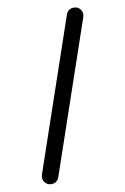

<svg xmlns="http://www.w3.org/2000/svg" viewBox="-93 -801 619 950"><g transform="rotate(-10 216.5 -326.5)"><path d="M45.9 52.7Q45.9 46.9 48.8 38.1L307.6 -718.8Q311.5 -731.4 321.8 -739.3Q332 -747.1 346.7 -747.1Q364.3 -747.1 376 -735.4Q387.7 -723.6 387.7 -706.1Q387.7 -700.2 384.8 -691.4L126 65.4Q122.1 78.1 111.8 85.9Q101.6 93.8 86.9 93.8Q69.3 93.8 57.6 82Q45.9 70.3 45.9 52.7Z"/></g></svg>

Font: jf-openhuninn-1.0
Style: Regular
Weight: 400
Designer: [Kosugi Maru]
      Designed by Motoya company      

      [Varela Round]
      Joe Prince(Latin component); Avraham Co
Foundry: justfont CO.,LTD.
Version: 1.0